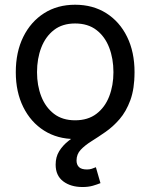

<svg xmlns="http://www.w3.org/2000/svg" viewBox="-20 -564 623 795"><path d="M291 11.7Q217.8 11.7 162.6 -23.2Q107.4 -58.1 76.4 -120.6Q45.4 -183.1 45.4 -265.1Q45.4 -348.6 76.4 -411.4Q107.4 -474.1 162.6 -509.3Q217.8 -544.4 291 -544.4Q364.7 -544.4 420.2 -509.3Q475.6 -474.1 506.3 -411.4Q537.1 -348.6 537.1 -265.1Q537.1 -183.1 506.3 -120.6Q475.6 -58.1 420.2 -23.2Q364.7 11.7 291 11.7ZM291 -65.9Q344.2 -65.9 379.4 -92.8Q414.6 -119.6 432.1 -164.8Q449.7 -210 449.7 -265.1Q449.7 -321.3 432.1 -366.9Q414.6 -412.6 379.4 -439.7Q344.2 -466.8 291 -466.8Q238.3 -466.8 203.4 -439.7Q168.5 -412.6 150.9 -366.9Q133.3 -321.3 133.3 -265.1Q133.3 -210 150.9 -164.8Q168.5 -119.6 203.4 -92.8Q238.3 -65.9 291 -65.9ZM321.8 210.4Q272.9 210.4 241.7 186.8Q210.4 163.1 210.4 117.7Q210.4 85.9 224.9 62.3Q239.3 38.6 263.7 19.3Q288.1 0 316.9 -18.6Q345.7 -37.1 374.5 -58.8Q403.3 -80.6 427.5 -108.6Q451.7 -136.7 466.3 -175Q481 -213.4 481 -265.1H537.1Q537.1 -196.8 519.8 -149.4Q502.4 -102.1 475.1 -70.6Q447.8 -39.1 416.7 -17.6Q385.7 3.9 358.4 21Q331.1 38.1 314 56.4Q296.9 74.7 296.9 100.6Q296.9 117.7 306.9 127.7Q316.9 137.7 340.3 137.7Q351.1 137.7 360.1 134.8Q369.1 131.8 377 128.4L396 194.3Q382.8 199.7 364.3 205.1Q345.7 210.4 321.8 210.4Z"/></svg>

Font: Inter 20pt
Style: Regular
Weight: 400
Version: Version 4.001;git-66647c0bb